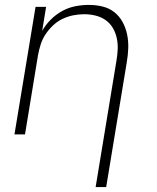

<svg xmlns="http://www.w3.org/2000/svg" viewBox="-20 -548 640 783"><path d="M370 215 455 -301Q459 -324 460 -347.5Q461 -371 456 -393.5Q451 -416 439.5 -435Q428 -454 410 -466.5Q392 -479 369.5 -484.5Q347 -490 323 -490Q301 -490 278.5 -485.5Q256 -481 235 -471Q214 -461 196.5 -444.5Q179 -428 166 -408.5Q153 -389 146 -367Q139 -345 135 -323L82 0H39L125 -520H168L152 -422Q166 -447 187 -468Q208 -489 233.5 -503Q259 -517 287 -522.5Q315 -528 342 -528Q371 -528 398 -521.5Q425 -515 446 -498.5Q467 -482 480 -458Q493 -434 498.5 -407Q504 -380 503 -351.5Q502 -323 497 -294L413 215Z"/></svg>

Font: Iosevka SS04 XLt Ex Obl
Style: Regular
Weight: 200
Width: 7
Italic angle: -9°
Monospace: yes
Designer: Belleve Invis
Foundry: Belleve Invis
Version: Version 19.0.0; ttfautohint (v1.8.4)